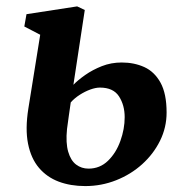

<svg xmlns="http://www.w3.org/2000/svg" viewBox="-20 -586 592 616"><path d="M253.5 11Q206.5 11 168.5 -3.2Q130.5 -17.5 105 -47.5Q79.5 -77.5 70 -124.8Q60.5 -172 71 -238L109 -474.5L58 -501L65 -540.5L227.5 -565.5L252 -554L215.5 -314Q230 -329 253.5 -345.5Q277 -362 306.8 -373.8Q336.5 -385.5 370.5 -385.5Q410.5 -385.5 443 -370.8Q475.5 -356 495 -320.8Q514.5 -285.5 514.5 -225Q514.5 -177 493.5 -134.5Q472.5 -92 436.2 -59.2Q400 -26.5 352.8 -7.8Q305.5 11 253.5 11ZM264 -45Q300.5 -45 326.5 -70.2Q352.5 -95.5 366.2 -133.8Q380 -172 380 -210Q380 -248.5 361.8 -276.8Q343.5 -305 300.5 -305Q287 -305 269.8 -298.8Q252.5 -292.5 235.8 -281.8Q219 -271 207 -257.5Q204 -236 200.8 -214.5Q197.5 -193 195 -172Q190.5 -127.5 198.8 -99.2Q207 -71 224.2 -58Q241.5 -45 264 -45Z"/></svg>

Font: Merriweather 24pt
Style: Bold Italic
Weight: 700
Italic angle: -7.8°
Designer: Eben Sorkin
Foundry: Eben Sorkin
Version: Version 2.101